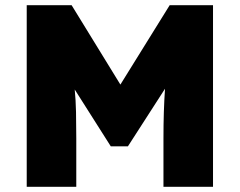

<svg xmlns="http://www.w3.org/2000/svg" viewBox="-20 -720 924 740"><path d="M83 0V-700H256L444 -394L634 -700H801V0H610V-187Q610 -241 611.5 -288Q613 -335 616 -378L473 -156H407L268 -375Q272 -334 273 -288Q274 -242 274 -187V0Z"/></svg>

Font: Lexend ExtraBold
Style: Regular
Weight: 800
Designer: Bonnie Shaver-Troup, Thomas Jockin
Foundry: Lexend
Version: Version 1.007; ttfautohint (v1.8.3)